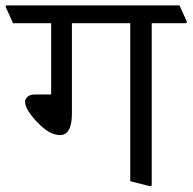

<svg xmlns="http://www.w3.org/2000/svg" viewBox="-47 -669 701 699"><path d="M505.4 -584.5V5.9L501 9.3L427.2 -9.3V-584.5H214.8V-255.9Q214.8 -216.3 203.9 -196.8Q192.9 -177.2 171.4 -177.2Q133.3 -177.2 88.9 -223.9Q44.4 -270.5 44.4 -297.9Q44.4 -308.6 53.5 -316.9Q62.5 -325.2 83 -325.2H139.2V-584.5H0.5L-26.9 -645L-23.9 -649.4H606.4L633.8 -588.9L630.9 -584.5Z"/></svg>

Font: Sitara
Style: Regular
Weight: 400
Designer: Neelakash Kshetrimayum
Foundry: Neelakash Kshetrimayum
Version: Version 1.000;PS Version 1.000;PS 1.0;hotconv 1.;hotconv 1.0